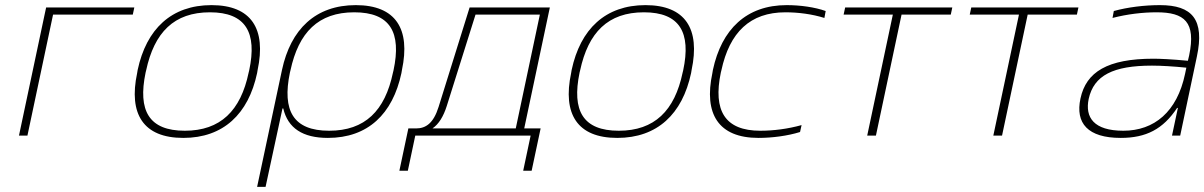

<svg xmlns="http://www.w3.org/2000/svg" viewBox="-20 -529 4698 749"><path d="M54 0H87L187 -472H498L504 -500H160L154 -472Z M517 -256 515 -244C481 -84 539 9 695 9C851 9 949 -84 983 -244L985 -256C1019 -416 961 -509 805 -509C649 -509 551 -416 517 -256ZM548 -246 550 -254C582 -403 659 -481 799 -481C938 -481 984 -403 952 -254L950 -246C919 -97 840 -19 701 -19C561 -19 517 -97 548 -246Z M1546 -244 1548 -256C1582 -416 1524 -509 1368 -509C1211 -509 1114 -415 1080 -256L983 200H1016L1082 -106H1085C1103 -29 1161 9 1259 9C1415 9 1512 -84 1546 -244ZM1111 -246 1113 -254C1145 -403 1222 -481 1362 -481C1502 -481 1547 -403 1515 -254L1513 -246C1482 -97 1404 -19 1264 -19C1124 -19 1080 -97 1111 -246Z M1603 -28H1573L1538 137H1571L1600 0H2050L2021 137H2054L2089 -28H2025L2125 -500H1812L1691 -112C1671 -48 1641 -28 1603 -28ZM1667 -28C1692 -45 1710 -75 1723 -116L1835 -472H2086L1992 -28Z M2210 -256 2208 -244C2174 -84 2232 9 2388 9C2544 9 2642 -84 2676 -244L2678 -256C2712 -416 2654 -509 2498 -509C2342 -509 2244 -416 2210 -256ZM2241 -246 2243 -254C2275 -403 2352 -481 2492 -481C2631 -481 2677 -403 2645 -254L2643 -246C2612 -97 2533 -19 2394 -19C2254 -19 2210 -97 2241 -246Z M2761 -256 2759 -244C2725 -85 2782 9 2939 9C2992 9 3053 1 3101 -14L3107 -41C3053 -26 2997 -19 2946 -19C2808 -19 2761 -97 2792 -246L2794 -254C2826 -403 2906 -481 3044 -481C3094 -481 3148 -474 3196 -459L3201 -486C3159 -501 3102 -509 3049 -509C2892 -509 2795 -415 2761 -256Z M3363 0H3397L3497 -472H3689L3695 -500H3277L3271 -472H3463Z M3855 0H3889L3989 -472H4181L4187 -500H3769L3763 -472H3955Z M4505 -509C4445 -509 4379 -501 4325 -486L4320 -459C4378 -474 4438 -481 4492 -481C4601 -481 4646 -443 4619 -313L4614 -292C4550 -298 4503 -300 4480 -300C4300 -300 4217 -248 4195 -145C4174 -48 4224 9 4352 9C4451 9 4517 -25 4572 -108H4575L4552 0H4584L4649 -308C4680 -453 4631 -509 4505 -509ZM4227 -143C4247 -235 4323 -273 4474 -273C4510 -273 4559 -270 4608 -265L4603 -241C4572 -93 4483 -19 4362 -19C4247 -19 4212 -71 4227 -143Z"/></svg>

Font: LT Wave Text Thin Italic
Style: Regular
Weight: 100
Designer: Daniel Lyons
Version: Version 2.5 (Glyphs App)